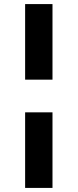

<svg xmlns="http://www.w3.org/2000/svg" viewBox="-20 -720 380 940"><path d="M103 200V-170H237V200ZM103 -330V-700H237V-330Z"/></svg>

Font: Golos Text
Style: Bold
Weight: 700
Designer: A.Korolkova, Vitaly Kuzmin
Foundry: ParaType Ltd
Version: Version 2.004